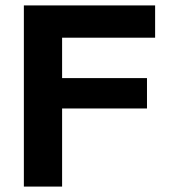

<svg xmlns="http://www.w3.org/2000/svg" viewBox="-20 -688 630 708"><path d="M68 0V-668H552V-549H209V-400H522V-288H209V0Z"/></svg>

Font: Celebes
Style: Bold
Weight: 700
Designer: Anugrah Pasau
Foundry: Lafontype
Version: Version 1.000; ttfautohint (v1.8.4)